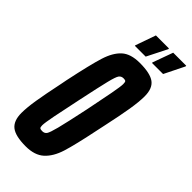

<svg xmlns="http://www.w3.org/2000/svg" viewBox="-269 -905 967 967"><g transform="rotate(45 214.0 -421.5)"><path d="M9 -96Q9 -134 18 -190Q27 -246 47 -341L53 -372Q83 -514 102 -574.5Q121 -635 154.5 -665.5Q188 -696 253 -696Q327 -696 358 -673Q389 -650 389 -594Q389 -555 379.5 -497Q370 -439 350 -347L341 -305Q314 -174 295.5 -115Q277 -56 242 -24Q207 8 143 8Q70 8 39.5 -16Q9 -40 9 -96ZM230 -344Q248 -432 258.5 -488Q269 -544 269 -561Q269 -576 265 -579.5Q261 -583 250 -583Q234 -583 225.5 -571.5Q217 -560 205.5 -513.5Q194 -467 168 -344Q149 -256 138 -199.5Q127 -143 127 -126Q127 -112 131.5 -108.5Q136 -105 148 -105Q164 -105 172 -116.5Q180 -128 192 -174.5Q204 -221 230 -344ZM174 -739V-743L212 -851H305V-846L251 -739ZM296 -739V-743L335 -851H428V-846L375 -739Z"/></g></svg>

Font: Saira Ultra Condensed ExtraBold
Style: Italic
Weight: 800
Width: 1
Italic angle: -12°
Designer: Hector Gatti with collaboration of the Omnibus-Type team
Foundry: Omnibus-Type
Version: Version 1.001; ttfautohint (v1.8)